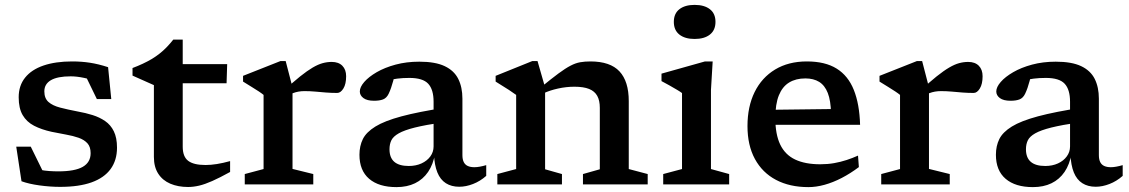

<svg xmlns="http://www.w3.org/2000/svg" viewBox="-20 -755 4620 786"><path d="M275 -503.5Q314 -503.5 348.2 -498.2Q382.5 -493 422.5 -480L435.5 -349.5H376.5L317 -472L385 -418Q354 -430 324 -436.2Q294 -442.5 269.5 -442.5Q215.5 -442.5 188.5 -426.8Q161.5 -411 161.5 -381Q161.5 -352.5 178.5 -337.5Q195.5 -322.5 226.2 -314.5Q257 -306.5 298.5 -298.5Q330 -293 358.8 -284Q387.5 -275 410.2 -259.5Q433 -244 446 -217.5Q459 -191 459 -150.5Q459 -99 432.8 -63Q406.5 -27 355 -8.5Q303.5 10 226.5 10Q185.5 10 141.8 4Q98 -2 68 -13L46.5 -154.5H106L173 -18L107 -69.5Q125 -63.5 144 -59.8Q163 -56 182 -54.8Q201 -53.5 219 -53.5Q286.5 -53.5 318.8 -72Q351 -90.5 351 -128Q351 -154 337.8 -168.5Q324.5 -183 301.8 -191Q279 -199 250.5 -204Q222 -209 191 -215.5Q150 -224.5 119.5 -240.2Q89 -256 72.8 -283.8Q56.5 -311.5 56.5 -357Q56.5 -404.5 82.8 -437.2Q109 -470 158.2 -486.8Q207.5 -503.5 275 -503.5Z M728 -154.5Q728 -113.5 750.5 -96.5Q773 -79.5 821.5 -79.5Q843 -79.5 868 -83.5Q893 -87.5 922 -95.5V-51Q879.5 -27.5 849 -14Q818.5 -0.5 795 5Q771.5 10.5 750 10.5Q709 10.5 677.2 -3Q645.5 -16.5 627.8 -44Q610 -71.5 610 -112.5V-406.5L522.5 -445.5V-476.5Q545 -485 564.2 -494Q583.5 -503 600.8 -513.2Q618 -523.5 633.2 -535.5Q648.5 -547.5 662.5 -562Q676.5 -576.5 689.5 -593H728V-477ZM681.5 -414 683.5 -492.5H910L907.5 -414Z M1338 -501.5Q1366 -501.5 1381.5 -485.8Q1397 -470 1397 -443Q1397 -411 1385.8 -392.8Q1374.5 -374.5 1360.5 -374.5Q1337 -374.5 1315 -376.2Q1293 -378 1271 -380Q1249 -382 1226.5 -382Q1214 -382 1202.2 -380Q1190.5 -378 1178.8 -373.5Q1167 -369 1153.5 -360L1139 -381Q1179 -418.5 1208.5 -442Q1238 -465.5 1260.2 -478.5Q1282.5 -491.5 1301 -496.5Q1319.5 -501.5 1338 -501.5ZM1177.5 -397V-63.5L1262.5 -42.5V0H982V-42.5L1059 -63V-366.5Q1052.5 -372 1039.8 -380.5Q1027 -389 1010.2 -399.2Q993.5 -409.5 975 -421V-444.5L1128 -505H1149.5Z M1804.5 -314.5 1792 -254Q1721 -243.5 1678 -232.8Q1635 -222 1612.5 -209.2Q1590 -196.5 1582.2 -180.8Q1574.5 -165 1574.5 -144Q1574.5 -109.5 1594.2 -92.5Q1614 -75.5 1653.5 -75.5Q1682.5 -75.5 1705.5 -86Q1728.5 -96.5 1741.8 -114.8Q1755 -133 1755 -155.5V-338.5Q1755 -388.5 1733 -412.2Q1711 -436 1656 -436Q1629 -436 1606.8 -433.2Q1584.5 -430.5 1565.5 -425L1598 -460.5Q1594 -440 1589.8 -424.2Q1585.5 -408.5 1581 -395.5Q1576.5 -382.5 1571 -371Q1562.5 -353.5 1548 -348Q1533.5 -342.5 1511.5 -342.5Q1482.5 -342.5 1467.8 -353.5Q1453 -364.5 1453 -380.5Q1453 -398.5 1471.2 -419.5Q1489.5 -440.5 1522.2 -459.5Q1555 -478.5 1599.5 -490.5Q1644 -502.5 1696.5 -502.5Q1762 -502.5 1800.5 -484.2Q1839 -466 1856 -432Q1873 -398 1873 -351V-120Q1873 -102.5 1878.5 -91.5Q1884 -80.5 1895 -75.5Q1906 -70.5 1922 -70.5Q1932.5 -70.5 1944.8 -72.8Q1957 -75 1970.5 -79V-35Q1945.5 -13 1916.5 -1.8Q1887.5 9.5 1860 9.5Q1828 9.5 1805.2 -5Q1782.5 -19.5 1770.5 -49Q1758.5 -78.5 1756.5 -124L1761 -126.5Q1753.5 -82 1732.5 -51.2Q1711.5 -20.5 1679 -4.8Q1646.5 11 1603 11Q1531 11 1491.2 -23Q1451.5 -57 1451.5 -121.5Q1451.5 -157.5 1465.5 -185.8Q1479.5 -214 1516.8 -237Q1554 -260 1623.8 -278.8Q1693.5 -297.5 1804.5 -314.5Z M2211.5 -397V-62L2280.5 -42.5V0H2016V-42.5L2093 -63V-366.5Q2084.5 -373 2063.5 -386.8Q2042.5 -400.5 2009 -421V-444.5L2159 -505H2180.5ZM2366.5 -42.5 2435.5 -62V-313.5Q2435.5 -343.5 2425 -362.5Q2414.5 -381.5 2391.8 -390.8Q2369 -400 2331.5 -400Q2298 -400 2264.2 -392.5Q2230.5 -385 2205 -373L2193.5 -397Q2237.5 -433 2266.2 -454.2Q2295 -475.5 2315.8 -486.2Q2336.5 -497 2355.2 -500.2Q2374 -503.5 2397 -503.5Q2478 -503.5 2516 -462.8Q2554 -422 2554 -341V-63L2631.5 -42.5V0H2366.5Z M2823.5 -595.5Q2784 -595.5 2761.2 -613.5Q2738.5 -631.5 2738.5 -665.5Q2738.5 -699.5 2761.2 -717.2Q2784 -735 2823.5 -735Q2863.5 -735 2886.2 -717.2Q2909 -699.5 2909 -665.5Q2909 -631.5 2886.2 -613.5Q2863.5 -595.5 2823.5 -595.5ZM2897.5 -503.5 2890.5 -386.5V-63L2965 -42.5V0H2695V-42.5L2772 -63V-374Q2766.5 -378.5 2752.2 -387Q2738 -395.5 2720.8 -405.2Q2703.5 -415 2688 -423V-453.5L2866 -503.5Z M3283 -503.5Q3358 -503.5 3405 -474.2Q3452 -445 3475.2 -387.2Q3498.5 -329.5 3501 -244H3131L3129.5 -305.5L3417 -309L3382 -291Q3381 -343 3368.8 -374.2Q3356.5 -405.5 3333.5 -419.8Q3310.5 -434 3277 -434Q3238 -434 3210.5 -417.2Q3183 -400.5 3168.5 -364.8Q3154 -329 3154 -271Q3154 -205 3174 -163.2Q3194 -121.5 3235 -102Q3276 -82.5 3338 -82.5Q3368 -82.5 3394.8 -87.2Q3421.5 -92 3446 -100Q3470.5 -108 3492.5 -118L3496 -71Q3461.5 -45 3425.8 -26.5Q3390 -8 3355.5 1.5Q3321 11 3289.5 11Q3213 11 3157 -18.5Q3101 -48 3070.5 -104Q3040 -160 3040 -239Q3040 -318.5 3069.2 -378Q3098.5 -437.5 3153.2 -470.5Q3208 -503.5 3283 -503.5Z M3943.5 -501.5Q3971.5 -501.5 3987 -485.8Q4002.5 -470 4002.5 -443Q4002.5 -411 3991.2 -392.8Q3980 -374.5 3966 -374.5Q3942.5 -374.5 3920.5 -376.2Q3898.5 -378 3876.5 -380Q3854.5 -382 3832 -382Q3819.5 -382 3807.8 -380Q3796 -378 3784.2 -373.5Q3772.5 -369 3759 -360L3744.5 -381Q3784.5 -418.5 3814 -442Q3843.5 -465.5 3865.8 -478.5Q3888 -491.5 3906.5 -496.5Q3925 -501.5 3943.5 -501.5ZM3783 -397V-63.5L3868 -42.5V0H3587.5V-42.5L3664.5 -63V-366.5Q3658 -372 3645.2 -380.5Q3632.5 -389 3615.8 -399.2Q3599 -409.5 3580.5 -421V-444.5L3733.5 -505H3755Z M4410 -314.5 4397.5 -254Q4326.5 -243.5 4283.5 -232.8Q4240.5 -222 4218 -209.2Q4195.5 -196.5 4187.8 -180.8Q4180 -165 4180 -144Q4180 -109.5 4199.8 -92.5Q4219.5 -75.5 4259 -75.5Q4288 -75.5 4311 -86Q4334 -96.5 4347.2 -114.8Q4360.5 -133 4360.5 -155.5V-338.5Q4360.5 -388.5 4338.5 -412.2Q4316.5 -436 4261.5 -436Q4234.5 -436 4212.2 -433.2Q4190 -430.5 4171 -425L4203.5 -460.5Q4199.5 -440 4195.2 -424.2Q4191 -408.5 4186.5 -395.5Q4182 -382.5 4176.5 -371Q4168 -353.5 4153.5 -348Q4139 -342.5 4117 -342.5Q4088 -342.5 4073.2 -353.5Q4058.5 -364.5 4058.5 -380.5Q4058.5 -398.5 4076.8 -419.5Q4095 -440.5 4127.8 -459.5Q4160.5 -478.5 4205 -490.5Q4249.5 -502.5 4302 -502.5Q4367.5 -502.5 4406 -484.2Q4444.5 -466 4461.5 -432Q4478.5 -398 4478.5 -351V-120Q4478.5 -102.5 4484 -91.5Q4489.5 -80.5 4500.5 -75.5Q4511.5 -70.5 4527.5 -70.5Q4538 -70.5 4550.2 -72.8Q4562.5 -75 4576 -79V-35Q4551 -13 4522 -1.8Q4493 9.5 4465.5 9.5Q4433.5 9.5 4410.8 -5Q4388 -19.5 4376 -49Q4364 -78.5 4362 -124L4366.5 -126.5Q4359 -82 4338 -51.2Q4317 -20.5 4284.5 -4.8Q4252 11 4208.5 11Q4136.5 11 4096.8 -23Q4057 -57 4057 -121.5Q4057 -157.5 4071 -185.8Q4085 -214 4122.2 -237Q4159.5 -260 4229.2 -278.8Q4299 -297.5 4410 -314.5Z"/></svg>

Font: Newsreader 9pt Medium
Style: Regular
Weight: 500
Designer: Hugues Gentile
Foundry: Production Type
Version: Version 1.003